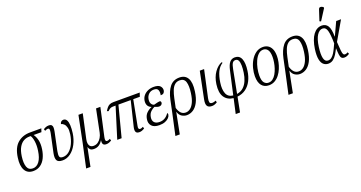

<svg xmlns="http://www.w3.org/2000/svg" viewBox="-49 -1685 5263 2800"><g transform="rotate(-20 2583.0 -284.5)"><path d="M195 10Q105 10 66.5 -59.5Q28 -129 46 -251Q66 -400 144.5 -468Q223 -536 340 -536H515L497 -483H376Q405 -444 419 -386Q433 -328 421 -245Q410 -171 381.5 -113.5Q353 -56 306 -23Q259 10 195 10ZM201 -29Q262 -29 303 -85.5Q344 -142 358 -244Q370 -323 361 -387.5Q352 -452 330 -483H311Q261 -483 219.5 -460Q178 -437 148.5 -386Q119 -335 107 -250Q93 -147 114.5 -88Q136 -29 201 -29Z M649 10Q581 10 562 -25.5Q543 -61 558 -135L620 -426Q627 -464 623.5 -481Q620 -498 600 -498Q583 -498 555 -483L546 -511Q565 -524 585.5 -531.5Q606 -539 627 -539Q662 -539 675 -523Q688 -507 687 -481Q686 -455 680 -424L621 -144Q610 -87 618 -61Q626 -35 670 -35Q724 -35 768 -72.5Q812 -110 841 -172.5Q870 -235 881 -310Q890 -372 880.5 -411Q871 -450 850.5 -470.5Q830 -491 805 -497Q810 -521 825 -532.5Q840 -544 858 -544Q891 -544 908 -514.5Q925 -485 927.5 -433Q930 -381 921 -314Q908 -222 869.5 -148.5Q831 -75 773.5 -32.5Q716 10 649 10Z M929 238 1009 -131 1091 -536H1158L1077 -164Q1069 -129 1072.5 -100Q1076 -71 1094 -53Q1112 -35 1146 -35Q1185 -35 1215 -56.5Q1245 -78 1265 -112Q1285 -146 1293 -186L1364 -536H1431L1335 -101Q1328 -67 1332.5 -51Q1337 -35 1356 -35Q1364 -35 1375.5 -38.5Q1387 -42 1401 -50L1411 -22Q1391 -9 1371 -1.5Q1351 6 1329 6Q1292 6 1279.5 -14Q1267 -34 1274 -75H1272Q1248 -34 1214.5 -12Q1181 10 1136 10Q1096 10 1078 -7.5Q1060 -25 1055 -48H1053L996 238Z M1498 0 1646 -477H1604Q1581 -477 1562.5 -468Q1544 -459 1523 -436L1499 -444Q1517 -474 1534.5 -494.5Q1552 -515 1575.5 -525.5Q1599 -536 1636 -536H2042L2022 -477H1920L1845 -87Q1834 -35 1868 -35Q1880 -35 1891 -39.5Q1902 -44 1914 -50L1923 -22Q1901 -8 1881.5 -1Q1862 6 1842 6Q1798 6 1787 -21Q1776 -48 1789 -99L1881 -477H1690L1566 0Z M2151 10Q2069 10 2032.5 -31Q1996 -72 2008 -137Q2017 -194 2053 -228Q2089 -262 2130 -277L2131 -280Q2094 -294 2077.5 -325Q2061 -356 2068 -402Q2076 -447 2103.5 -478.5Q2131 -510 2171.5 -527Q2212 -544 2259 -544Q2333 -544 2360.5 -512.5Q2388 -481 2381 -441Q2377 -420 2362.5 -406.5Q2348 -393 2316 -393Q2326 -444 2312.5 -475Q2299 -506 2248 -506Q2200 -506 2169 -476.5Q2138 -447 2130 -402Q2122 -356 2138.5 -329Q2155 -302 2180 -297Q2207 -305 2233 -310.5Q2259 -316 2279 -316Q2285 -311 2288.5 -303Q2292 -295 2290 -283Q2287 -268 2273.5 -257.5Q2260 -247 2241 -247Q2226 -247 2210 -252Q2194 -257 2172 -266Q2144 -255 2112 -225.5Q2080 -196 2071 -144Q2062 -93 2087.5 -63Q2113 -33 2170 -33Q2261 -33 2316 -118Q2320 -114 2323 -106.5Q2326 -99 2323 -86Q2320 -65 2299 -42.5Q2278 -20 2241 -5Q2204 10 2151 10Z M2427 -287Q2452 -404 2506.5 -474Q2561 -544 2658 -544Q2747 -544 2785 -477Q2823 -410 2804 -277Q2790 -176 2756.5 -112.5Q2723 -49 2676.5 -19.5Q2630 10 2577 10Q2537 10 2500 -13Q2463 -36 2448 -88H2446L2382 238H2314L2384 -83ZM2575 -32Q2611 -32 2644 -55.5Q2677 -79 2703 -132Q2729 -185 2741 -274Q2756 -381 2737 -442.5Q2718 -504 2648 -504Q2602 -504 2571 -476.5Q2540 -449 2520.5 -399.5Q2501 -350 2487 -284L2458 -145Q2475 -88 2503.5 -60Q2532 -32 2575 -32Z M2967 10Q2913 10 2894.5 -21.5Q2876 -53 2890 -122L2974 -536H3041L2950 -118Q2941 -75 2947.5 -53.5Q2954 -32 2987 -32Q3013 -32 3041 -46L3050 -18Q3032 -6 3011 2Q2990 10 2967 10Z M3250 238 3301 9Q3207 -1 3161.5 -70Q3116 -139 3134 -268Q3149 -374 3200 -446Q3251 -518 3316 -543L3325 -530Q3270 -495 3239 -429.5Q3208 -364 3195 -269Q3180 -168 3205.5 -103Q3231 -38 3309 -29L3390 -392Q3408 -472 3438.5 -508Q3469 -544 3519 -544Q3590 -544 3617 -479Q3644 -414 3627 -295Q3616 -213 3582.5 -147Q3549 -81 3493.5 -40.5Q3438 0 3362 8L3317 238ZM3438 -388 3369 -31Q3431 -41 3471 -78Q3511 -115 3534 -170Q3557 -225 3566 -289Q3575 -352 3574 -400.5Q3573 -449 3559 -476.5Q3545 -504 3514 -504Q3483 -504 3466.5 -478Q3450 -452 3438 -388Z M3852 10Q3781 10 3741 -38.5Q3701 -87 3701 -183Q3701 -242 3717 -305.5Q3733 -369 3765.5 -423.5Q3798 -478 3845.5 -512Q3893 -546 3955 -546Q3997 -546 4031 -526Q4065 -506 4085 -463.5Q4105 -421 4105 -353Q4105 -309 4095 -259.5Q4085 -210 4065 -162.5Q4045 -115 4015 -76Q3985 -37 3944 -13.5Q3903 10 3852 10ZM3859 -28Q3896 -28 3925 -50.5Q3954 -73 3975.5 -110Q3997 -147 4011.5 -191.5Q4026 -236 4033 -280.5Q4040 -325 4040 -362Q4040 -439 4014.5 -473.5Q3989 -508 3947 -508Q3903 -508 3869 -475Q3835 -442 3812 -390.5Q3789 -339 3777 -281Q3765 -223 3765 -172Q3765 -92 3791.5 -60Q3818 -28 3859 -28Z M4182 -287Q4207 -404 4261.5 -474Q4316 -544 4413 -544Q4502 -544 4540 -477Q4578 -410 4559 -277Q4545 -176 4511.5 -112.5Q4478 -49 4431.5 -19.5Q4385 10 4332 10Q4292 10 4255 -13Q4218 -36 4203 -88H4201L4137 238H4069L4139 -83ZM4330 -32Q4366 -32 4399 -55.5Q4432 -79 4458 -132Q4484 -185 4496 -274Q4511 -381 4492 -442.5Q4473 -504 4403 -504Q4357 -504 4326 -476.5Q4295 -449 4275.5 -399.5Q4256 -350 4242 -284L4213 -145Q4230 -88 4258.5 -60Q4287 -32 4330 -32Z M4773 10Q4731 10 4700 -16Q4669 -42 4657.5 -100.5Q4646 -159 4659 -257Q4680 -399 4735 -472.5Q4790 -546 4869 -546Q4929 -546 4961 -497.5Q4993 -449 4993 -331H4996L5091 -536H5166L4997 -244Q5002 -154 5007 -109Q5012 -64 5021 -49.5Q5030 -35 5046 -35Q5057 -35 5069.5 -39Q5082 -43 5092 -50L5103 -22Q5088 -12 5067 -3Q5046 6 5024 6Q4994 6 4979.5 -9.5Q4965 -25 4960 -61.5Q4955 -98 4953 -161H4951Q4930 -118 4905.5 -78.5Q4881 -39 4849 -14.5Q4817 10 4773 10ZM4785 -35Q4816 -35 4840.5 -55Q4865 -75 4884.5 -106Q4904 -137 4920.5 -172.5Q4937 -208 4952 -240Q4950 -377 4932.5 -439Q4915 -501 4864 -501Q4816 -501 4778 -444Q4740 -387 4723 -266Q4708 -154 4722.5 -94.5Q4737 -35 4785 -35ZM4882 -606 4860 -616 4914 -781Q4920 -801 4933.5 -805Q4947 -809 4963 -803Q4979 -797 4990 -785L4989 -773Z"/></g></svg>

Font: Noto Serif Condensed Light
Style: Italic
Weight: 300
Width: 3
Italic angle: -12°
Designer: Monotype Design Team
Foundry: Monotype Imaging Inc.
Version: Version 2.014; ttfautohint (v1.8.4.7-5d5b)